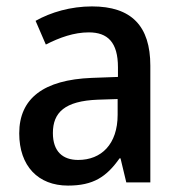

<svg xmlns="http://www.w3.org/2000/svg" viewBox="-20 -569 561 599"><path d="M267 -549C201 -549 139 -531 91 -504L123 -430C166 -452 211 -468 257 -468C316 -468 348 -437 348 -359V-329L266 -326C116 -320 40 -262 40 -153C40 -51 99 10 192 10C271 10 312 -17 353 -75H356L374 0H449V-364C449 -488 390 -549 267 -549ZM285 -258 347 -260V-211C347 -119 296 -70 224 -70C176 -70 145 -96 145 -154C145 -218 182 -254 285 -258Z"/></svg>

Font: Noto Sans Myanmar SemiCondensed Medium
Style: Regular
Weight: 500
Width: 4
Designer: Monotype Design Team
Foundry: Monotype Imaging Inc.
Version: Version 2.107